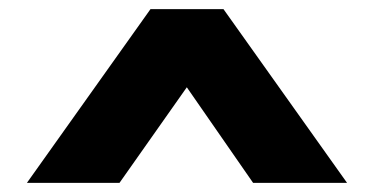

<svg xmlns="http://www.w3.org/2000/svg" viewBox="-20 -757 821 421"><path d="M39 -356 310 -737H470L741 -356H535L320 -666L461 -667L242 -356Z"/></svg>

Font: Lexend Mega Black
Style: Regular
Weight: 900
Version: Version 1.007